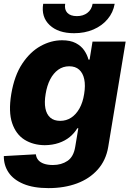

<svg xmlns="http://www.w3.org/2000/svg" viewBox="-38 -762 673 998"><path d="M214.4 215.8Q136.2 215.8 84.2 194.1Q32.2 172.4 6.8 134.8Q-18.6 97.2 -18.1 49.3L148.4 40Q150.4 57.1 160.6 69.6Q170.9 82 190.2 88.9Q209.5 95.7 237.3 95.7Q281.2 95.7 313 74.2Q344.7 52.7 353 1L369.1 -95.2H363.8Q349.1 -70.3 325 -50.3Q300.8 -30.3 267.8 -19Q234.9 -7.8 194.8 -7.3Q134.8 -7.8 89.8 -35.6Q44.9 -63.5 25.1 -122.1Q5.4 -180.7 20.5 -272.9Q36.6 -369.1 77.6 -430.9Q118.7 -492.7 173.1 -522.7Q227.5 -552.7 284.7 -552.7Q327.6 -552.7 355.7 -538.1Q383.8 -523.4 399.7 -500.2Q415.5 -477.1 421.9 -452.1H427.7L442.9 -545.9H615.2L524.4 2.4Q512.7 71.3 470.2 119.1Q427.7 167 362.1 191.4Q296.4 215.8 214.4 215.8ZM274.9 -133.8Q306.6 -133.8 332 -150.4Q357.4 -167 375 -198.2Q392.6 -229.5 399.4 -273.4Q406.7 -317.9 399.9 -350.1Q393.1 -382.3 373.5 -399.9Q354 -417.5 321.8 -417.5Q289.6 -417.5 264.4 -399.4Q239.3 -381.3 222.7 -349.1Q206.1 -316.9 199.2 -273.4Q191.9 -230 198 -198.7Q204.1 -167.5 223.4 -150.6Q242.7 -133.8 274.9 -133.8ZM347.2 -589.4Q264.6 -589.4 220 -631.6Q175.3 -673.8 186.5 -742.2H300.8Q295.9 -712.4 312 -695.3Q328.1 -678.2 361.8 -678.2Q394.5 -678.2 416.5 -695.3Q438.5 -712.4 443.4 -742.2H558.1Q550.3 -696.8 521.2 -662.4Q492.2 -627.9 447.3 -608.6Q402.3 -589.4 347.2 -589.4Z"/></svg>

Font: Inter Tight ExtraBold
Style: Italic
Weight: 800
Italic angle: -9.39999°
Designer: Rasmus Andersson
Foundry: rsms
Version: Version 3.004